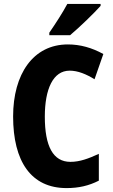

<svg xmlns="http://www.w3.org/2000/svg" viewBox="-20 -951 577 981"><path d="M494 -921V-931H324C300 -886 265 -832 232 -784V-771H338C387 -812 462 -885 494 -921ZM336 -590C378 -590 421 -572 463 -546L508 -675C450 -707 390 -724 327 -724C149 -724 47 -572 47 -356C47 -126 139 10 320 10C382 10 434 -2 485 -28V-165C433 -141 388 -124 340 -124C251 -124 209 -204 209 -355C209 -496 251 -590 336 -590Z"/></svg>

Font: Noto Sans Gurmukhi Condensed ExtraBold
Style: Regular
Weight: 800
Width: 3
Designer: Jelle Bosma - Monotype Design Team
Foundry: Monotype Imaging Inc.
Version: Version 2.004